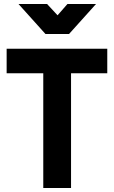

<svg xmlns="http://www.w3.org/2000/svg" viewBox="-20 -934 566 954"><path d="M13 -570H195V0H333V-570H513V-692H13ZM206 -765H323L457 -914H315L266 -858L214 -914H72Z"/></svg>

Font: RazerF5
Style: Bold
Weight: 700
Foundry: Razer Inc.
Version: Version 1.000;PS 001.001;hotconv 1.0.56